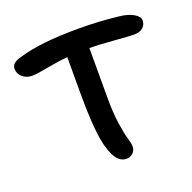

<svg xmlns="http://www.w3.org/2000/svg" viewBox="-98 -597 707 707"><g transform="rotate(-20 256.0 -243.5)"><path d="M282.2 12.2Q244.1 12.2 225.1 -51.8Q205.1 -109.9 205.1 -273.9V-414.1Q167.5 -411.1 123.5 -402.6Q79.6 -394 61 -394Q38.1 -394 22.9 -407.5Q7.8 -420.9 7.8 -439.9Q7.8 -451.7 16.1 -459.5Q24.4 -467.3 44.9 -473.1Q128.9 -499 277.8 -499Q358.9 -499 435.1 -490.2Q469.2 -486.8 490.7 -474.4Q512.2 -461.9 512.2 -446.8Q512.2 -430.2 500 -419.2Q487.8 -408.2 464.8 -408.2Q445.8 -408.2 386.5 -413.1Q327.1 -418 293 -418V-222.2Q293 -163.6 299.3 -120.8Q305.7 -78.1 312.3 -55.9Q318.8 -33.7 318.8 -24.9Q318.8 -8.3 308.3 2Q297.9 12.2 282.2 12.2Z"/></g></svg>

Font: Shantell Sans Normal
Style: Regular
Weight: 400
Designer: Stephen Nixon, Anya Danilova, Shantell Martin
Foundry: Arrow Type
Version: Version 1.006;[559af2be0]